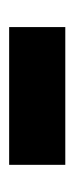

<svg xmlns="http://www.w3.org/2000/svg" viewBox="110 -469 164 424"><g transform="rotate(-90 192.0 -257.0)"><path d="M40 -194.8V-318.8H344.2V-194.8Z"/></g></svg>

Font: Clear Sans
Style: Bold
Weight: 700
Foundry: Intel Corporation
Version: Version 1.00